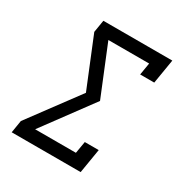

<svg xmlns="http://www.w3.org/2000/svg" viewBox="-171 -863 942 991"><g transform="rotate(30 300.0 -367.5)"><path d="M38 0 50 -74 268 -368 148 -662 160 -735H571L547 -590H463L475 -662H232L352 -368L135 -74H378L390 -145H473L449 0Z"/></g></svg>

Font: Iosevka Etoile Oblique
Style: Regular
Weight: 400
Italic angle: -9°
Designer: Belleve Invis
Foundry: Belleve Invis
Version: Version 15.5.2; ttfautohint (v1.8.4)